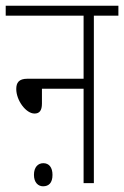

<svg xmlns="http://www.w3.org/2000/svg" viewBox="-20 -642 435 673"><path d="M0 -622V-587H273V-366H76C46 -366 37 -352 37 -330C37 -290 71 -244 101 -244C118 -244 127 -254 127 -279V-331H273V0H309V-587H395V-622ZM99 -29C99 -2 114 11 131 11C151 11 164 -1 164 -29C164 -55 152 -70 132 -70C113 -70 99 -56 99 -29Z"/></svg>

Font: Noto Sans Devanagari UI ExtraCondensed ExtraLight
Style: Regular
Weight: 200
Width: 2
Designer: Jelle Bosma - Monotype Design Team
Foundry: Monotype Imaging Inc.
Version: Version 2.004